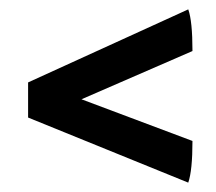

<svg xmlns="http://www.w3.org/2000/svg" viewBox="-20 -495 461 410"><path d="M154 -283 391 -194Q391 -131 382 -105L40 -244V-319L382 -475Q391 -450 391 -386Z"/></svg>

Font: Oleo Script Swash Caps
Style: Regular
Weight: 400
Designer: Soytutype
Foundry: Soytutype
Version: Version 1.002